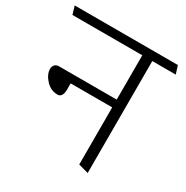

<svg xmlns="http://www.w3.org/2000/svg" viewBox="-171 -814 934 964"><g transform="rotate(30 295.5 -332.0)"><path d="M408 0V-331H167V-294Q167 -273 159.5 -261Q152 -249 138 -249Q98 -249 69.5 -280Q41 -311 41 -343Q41 -357 49.5 -366.5Q58 -376 74 -376H408V-633H3L-11 -680H587L602 -633H466V16Z"/></g></svg>

Font: Palanquin ExtraLight
Style: Regular
Weight: 275
Designer: Pria Ravichandran
Version: Version 1.001